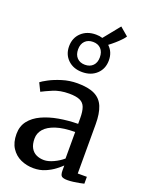

<svg xmlns="http://www.w3.org/2000/svg" viewBox="-179 -1070 895 1169"><g transform="rotate(20 268.0 -486.0)"><path d="M188.9 11Q144.1 11 105.9 -6.5Q67.8 -24 44.5 -59.8Q21.3 -95.5 21.3 -150Q21.3 -200.5 48.7 -235.7Q76.2 -270.8 123.1 -292.5Q170.1 -314.2 229.5 -324.7Q289 -335.2 353.3 -336V-371.5Q353.3 -416.7 343.7 -442.6Q334.1 -468.4 309.5 -479.4Q284.9 -490.5 239.5 -490.5Q181.2 -490.5 137.4 -472Q93.6 -453.4 69.6 -440.6L43.9 -492.9Q54 -501.9 87.2 -519.6Q120.3 -537.4 167.3 -552.1Q214.3 -566.9 265.9 -566.9Q336.3 -566.9 377.6 -546.7Q418.8 -526.6 436.6 -483.2Q454.4 -439.8 454.4 -370.3V-51.1H513.4V-6.6Q502.3 -3.8 484.1 -0.3Q465.9 3.2 445.8 5.8Q425.6 8.4 408.7 8.4Q382.3 8.4 371.5 0.5Q360.7 -7.4 360.7 -37.1V-69Q348.2 -56.6 323.6 -37.6Q299 -18.6 264.8 -3.8Q230.6 11 188.9 11ZM232.5 -57.4Q259.2 -57.4 293.3 -73.1Q327.4 -88.8 353.3 -111.3V-283.3Q278.3 -282.9 229.8 -266.9Q181.3 -250.8 157.7 -223.6Q134.2 -196.4 134.2 -161.8Q134.2 -124.6 147 -101.6Q159.8 -78.6 182.1 -68Q204.4 -57.4 232.5 -57.4ZM267.7 -640.4Q210.5 -640.4 175 -674.4Q139.4 -708.3 139.7 -762.5Q140.2 -816.6 176.4 -850.4Q212.6 -884.2 270 -884.2Q293.8 -884.2 312.5 -878L397.3 -983L451 -937.4Q444.5 -926.8 429.7 -911.3Q415 -895.8 396.6 -879.8Q378.2 -863.7 360.5 -850.6Q397.1 -816.9 397 -762.2Q396.8 -708.2 360.9 -674.3Q325 -640.4 267.7 -640.4ZM268.4 -688.1Q300.8 -688.1 319.9 -707.7Q339 -727.2 339 -761.3Q339 -796.3 320 -816.3Q300.9 -836.2 268.7 -836.2Q236.2 -836.2 217 -816.6Q197.7 -796.9 197.7 -762.5Q197.7 -727.8 216.9 -707.9Q236.1 -688.1 268.4 -688.1Z"/></g></svg>

Font: Merriweather Light
Style: Regular
Weight: 300
Version: Version 2.100